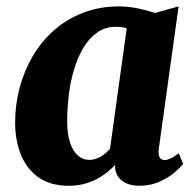

<svg xmlns="http://www.w3.org/2000/svg" viewBox="-20 -586 623 616"><path d="M489.5 -109Q487 -89.5 492.2 -81Q497.5 -72.5 508.5 -72.5Q515.5 -72.5 526 -77Q536.5 -81.5 553.5 -94.5L567.5 -60.5Q561.5 -51.5 542.2 -34.5Q523 -17.5 493.5 -3.8Q464 10 426 10Q394 10 372.8 -5.2Q351.5 -20.5 349 -49.5L349.5 -57.5Q334.5 -40.5 312.5 -25Q290.5 -9.5 262.8 0.2Q235 10 200.5 10Q141 10 102.8 -17.5Q64.5 -45 46.5 -91.2Q28.5 -137.5 28.5 -192.5Q28.5 -250 43 -304.5Q57.5 -359 85.2 -406.2Q113 -453.5 153.8 -489.2Q194.5 -525 247 -545.2Q299.5 -565.5 362.5 -565.5Q391.5 -565.5 423.8 -558.8Q456 -552 477.5 -544.5L553 -565.5ZM386.5 -495.5Q378.5 -498 369.8 -499Q361 -500 352 -500Q317.5 -500 291.5 -481.5Q265.5 -463 247 -431.8Q228.5 -400.5 217 -361Q205.5 -321.5 200.5 -279.2Q195.5 -237 195.5 -197Q195.5 -158 204.2 -130Q213 -102 229.2 -87.5Q245.5 -73 267.5 -73Q276.5 -73 285.2 -75.8Q294 -78.5 302.5 -83.2Q311 -88 318.5 -94.5Q326 -101 333 -108.5Z"/></svg>

Font: Merriweather 24pt Black
Style: Italic
Weight: 900
Italic angle: -7.8°
Designer: Eben Sorkin
Foundry: Eben Sorkin
Version: Version 2.101